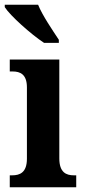

<svg xmlns="http://www.w3.org/2000/svg" viewBox="-27 -786 356 806"><path d="M158 -606H220V-619C195 -657 151 -721 133 -766H-7V-756C15 -721 103 -642 158 -606ZM14 0H293V-50H283C251 -50 222 -62 222 -121V-536H14V-486H26C58 -486 86 -474 86 -419V-120C86 -62 57 -50 24 -50H14Z"/></svg>

Font: Noto Serif Tamil Condensed
Style: Bold Italic
Weight: 700
Width: 3
Italic angle: -12°
Designer: Indian Type Foundry, Tom Grace, and the Monotype Design Team
Foundry: Monotype Imaging Inc.
Version: Version 2.003